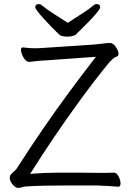

<svg xmlns="http://www.w3.org/2000/svg" viewBox="-20 -916 640 943"><path d="M313 -804Q348 -827 382 -848.5Q416 -870 441 -891Q446 -896 454 -896Q472 -896 472 -880Q472 -874 458.5 -857Q445 -840 425 -819Q405 -798 385.5 -779Q366 -760 354 -748Q348 -742 335.5 -739Q323 -736 310 -736Q298 -736 287.5 -738.5Q277 -741 272 -745Q254 -762 233.5 -783Q213 -804 194.5 -824.5Q176 -845 164.5 -860Q153 -875 153 -880Q153 -896 171 -896Q179 -896 184 -891Q209 -870 243.5 -848.5Q278 -827 313 -804ZM560 1Q550 0 518.5 -2Q487 -4 457 -5H292Q239 -5 194.5 -4Q150 -3 103 0Q95 1 86.5 4Q78 7 69 7Q57 7 42.5 -9.5Q28 -26 28 -43Q28 -48 29 -51Q32 -60 45 -71Q58 -82 62 -88Q130 -194 191.5 -283.5Q253 -373 316 -458.5Q379 -544 451 -637L199 -619Q175 -618 154.5 -615.5Q134 -613 124 -612H123Q113 -612 103.5 -622.5Q94 -633 88.5 -647Q83 -661 83 -671Q83 -683 91 -683H93Q104 -682 119 -680.5Q134 -679 151 -679Q162 -679 174 -679.5Q186 -680 198 -681L440 -697Q463 -699 485 -702Q507 -705 520 -705Q535 -705 548.5 -686Q562 -667 562 -652Q562 -642 555 -639Q543 -635 534 -627Q525 -619 517 -610Q449 -527 379 -431.5Q309 -336 244.5 -240.5Q180 -145 128 -62Q164 -65 202.5 -66.5Q241 -68 286 -68Q327 -68 374.5 -68Q422 -68 456 -67Q480 -67 502 -67Q524 -67 539 -68H540Q553 -68 562.5 -49.5Q572 -31 572 -15Q572 1 561 1Z"/></svg>

Font: QiushuiShotai
Style: Regular
Weight: 600
Designer: Fontworks Inc.
Foundry: Fontworks Inc.
Version: Version 1.250